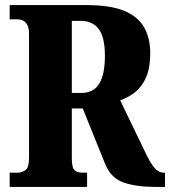

<svg xmlns="http://www.w3.org/2000/svg" viewBox="-20 -734 668 754"><path d="M18 0V-56H50Q65 -56 79.5 -65.5Q94 -75 94 -114V-599Q94 -625 86.5 -637.5Q79 -650 68.5 -654Q58 -658 50 -658H18V-714H319Q413 -714 467.5 -691.5Q522 -669 546 -626.5Q570 -584 570 -525Q570 -468 554 -431Q538 -394 511 -372.5Q484 -351 452 -340L548 -141Q569 -96 585.5 -76Q602 -56 622 -56H628V0H589Q516 0 466 -17Q416 -34 393 -90L305 -308H262V-114Q262 -75 273 -65.5Q284 -56 302 -56H322V0ZM299 -369Q348 -369 370 -406Q392 -443 392 -515Q392 -587 368 -619.5Q344 -652 297 -652H262V-369Z"/></svg>

Font: Noto Serif Bengali ExtraCondensed Black
Style: Regular
Weight: 900
Width: 2
Designer: Juan Bruce, Universal Thirst, Indian Type Foundry and the Monotype Design Team.
Foundry: Monotype Imaging Inc.
Version: Version 2.003; ttfautohint (v1.8.4.7-5d5b)